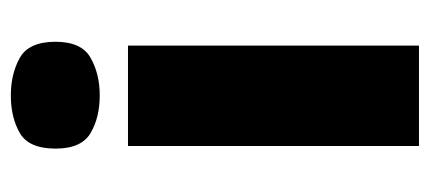

<svg xmlns="http://www.w3.org/2000/svg" viewBox="-246 -570 816 365"><g transform="rotate(-90 162.5 -388.0)"><path d="M163.1 -775.9Q204.1 -775.9 234.6 -758.8Q265.1 -741.7 265.1 -690.9Q265.1 -641.6 234.6 -624.3Q204.1 -606.9 163.1 -606.9Q121.1 -606.9 91.6 -624.3Q62 -641.6 62 -690.9Q62 -741.7 91.6 -758.8Q121.1 -775.9 163.1 -775.9ZM257.8 -553.2V0H66.9V-553.2Z"/></g></svg>

Font: Open Sans ExtraBold
Style: Regular
Weight: 800
Designer: Monotype Design Team
Foundry: Monotype Imaging Inc.
Version: Version 3.003; ttfautohint (v1.8.4)